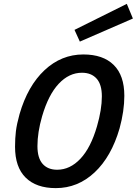

<svg xmlns="http://www.w3.org/2000/svg" viewBox="-20 -949 701 984"><path d="M361.8 -795.9 629.9 -929.2 661.1 -854 389.2 -735.8ZM407.2 -669.9Q508.3 -669.9 562.7 -616.2Q617.2 -562.5 617.2 -458Q617.2 -380.4 592.8 -291Q550.8 -146 464.8 -65.4Q378.9 15.1 266.1 15.1Q166 15.1 111.6 -38.6Q57.1 -92.3 57.1 -196.8Q57.1 -240.2 61.5 -276.4Q65.9 -312.5 80.1 -363.8Q122.1 -508.8 208.3 -589.4Q294.4 -669.9 407.2 -669.9ZM272.9 -79.1Q338.9 -79.1 392.1 -135.5Q445.3 -191.9 477.1 -301.8Q502 -387.7 502 -455.1Q502 -516.1 475.1 -546.1Q448.2 -576.2 399.9 -576.2Q334 -576.2 281 -519.8Q228 -463.4 195.8 -353Q171.9 -270.5 171.9 -200.2Q171.9 -139.2 198.5 -109.1Q225.1 -79.1 272.9 -79.1Z"/></svg>

Font: IntelOne Mono Medium
Style: Italic
Weight: 500
Italic angle: -16°
Designer: Fred Shallcrass
Foundry: Frere-Jones Type LLC
Version: Version 1.200;hotconv 1.1.0;makeotfexe 2.6.0;FJTRelease1.2